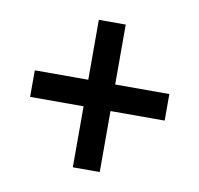

<svg xmlns="http://www.w3.org/2000/svg" viewBox="-56 -556 546 527"><g transform="rotate(10 217.5 -292.5)"><path d="M179 -87V-257H30V-331H179V-498H254V-331H405V-257H254V-87Z"/></g></svg>

Font: Stick No Bills
Style: Regular
Weight: 400
Version: Version 2.000